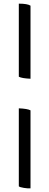

<svg xmlns="http://www.w3.org/2000/svg" viewBox="-20 -790 270 1051"><path d="M83 230V-197Q130 -195 147 -186V241Q132 242 110.5 238.5Q89 235 83 230ZM83 -370V-770Q130 -770 147 -759V-359Q100 -361 83 -370Z"/></svg>

Font: Alike
Style: Regular
Weight: 400
Designer: Cyreal (www.cyreal.org)
Foundry: Cyreal (www.cyreal.org)
Version: Version 1.212